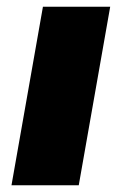

<svg xmlns="http://www.w3.org/2000/svg" viewBox="-20 -548 359 568"><path d="M14 0 107 -528H306L213 0Z"/></svg>

Font: Archivo SemiBold Black
Style: Italic
Weight: 900
Italic angle: -10°
Version: Version 2.001